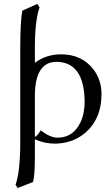

<svg xmlns="http://www.w3.org/2000/svg" viewBox="-20 -718 568 976"><path d="M147.9 207 69.8 237.8 59.1 221.2Q83 155.3 83 2V-471.2Q83 -618.2 94.2 -664.1L169.9 -698.2L181.2 -680.2Q157.2 -615.7 157.2 -471.2V-398.9Q214.4 -441.4 290 -441.9Q396 -441.9 455.1 -365.2Q495.6 -311.5 496.1 -241.2Q496.1 -108.9 406.7 -37.6Q343.8 11.7 257.8 12.2Q205.1 11.7 157.2 -9.8V88.9Q156.7 177.7 147.9 207ZM410.2 -199.2Q409.2 -403.3 265.1 -403.8Q157.7 -401.4 157.2 -231V-22Q168.9 -25.9 187 -55.2Q234.4 -18.6 272 -18.1Q350.6 -18.1 388.2 -94.2Q410.2 -139.6 410.2 -199.2Z"/></svg>

Font: Linux Libertine Display O
Style: Regular
Weight: 400
Designer: Philipp H. Poll
Foundry: Philipp H. Poll
Version: Version 5.0.9